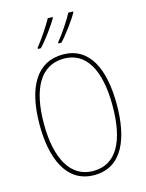

<svg xmlns="http://www.w3.org/2000/svg" viewBox="-139 -1037 862 1130"><g transform="rotate(-15 292.0 -471.5)"><path d="M420 -946V-953H391C371 -915 323 -841 288 -800V-793H306C345 -833 400 -911 420 -946ZM295 -946V-953H266C245 -915 199 -844 163 -800V-793H181C220 -833 275 -911 295 -946ZM527 -358C527 -576 457 -724 295 -724C141 -724 57 -594 57 -358C57 -164 118 10 293 10C467 10 527 -158 527 -358ZM83 -358C83 -569 152 -699 295 -699C430 -699 501 -576 501 -358C501 -141 434 -15 293 -15C155 -15 83 -146 83 -358Z"/></g></svg>

Font: Noto Sans Khmer UI Condensed Thin
Style: Regular
Weight: 100
Width: 3
Designer: Danh Hong and the Monotype Design Team
Foundry: Monotype Imaging Inc.
Version: Version 2.002